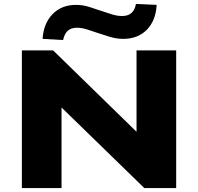

<svg xmlns="http://www.w3.org/2000/svg" viewBox="-20 -963 1015 983"><path d="M92 0V-705H252L704 -264H679V-705H882V0H719L270 -437H295V0ZM303 -758 198 -764Q203 -843 249 -890.5Q295 -938 369 -938Q405 -938 438.5 -927Q472 -916 502 -906Q528 -897 554.5 -889Q581 -881 605 -881Q636 -881 653.5 -897Q671 -913 676 -943L782 -938Q778 -858 732 -811Q686 -764 611 -764Q575 -764 540.5 -775Q506 -786 478 -795Q453 -804 425 -812.5Q397 -821 374 -821Q344 -821 327 -805.5Q310 -790 303 -758Z"/></svg>

Font: Nunito Sans 10pt Expanded Black
Style: Regular
Weight: 900
Width: 7
Designer: Vernon Adams
Foundry: Vernon Adams
Version: Version 3.101;gftools[0.9.27]